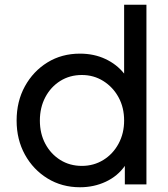

<svg xmlns="http://www.w3.org/2000/svg" viewBox="-20 -777 709 809"><path d="M317 12Q241 12 180.5 -25Q120 -62 85 -125.5Q50 -189 50 -269Q50 -350 85 -413.5Q120 -477 180 -514Q240 -551 317 -551Q376 -551 424 -528.5Q472 -506 503 -467V-757H597V0H506V-78Q476 -35 426 -11.5Q376 12 317 12ZM325 -78Q375 -78 415.5 -103Q456 -128 479.5 -171.5Q503 -215 503 -269Q503 -324 479.5 -367Q456 -410 415.5 -435.5Q375 -461 325 -461Q274 -461 234 -436Q194 -411 171 -367.5Q148 -324 148 -269Q148 -214 171 -171Q194 -128 234 -103Q274 -78 325 -78Z"/></svg>

Font: Pitagon Sans Text Medium
Style: Regular
Weight: 500
Designer: Travis Tran
Foundry: Pitagon
Version: Version 1.000; ttfautohint (v1.8.4.7-5d5b);gftools[0.9.26]